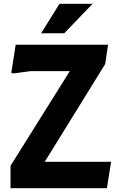

<svg xmlns="http://www.w3.org/2000/svg" viewBox="-20 -984 626 1004"><path d="M35 -117 345 -612H140L50 -600L39 -603L62 -750H545L530 -649L214 -138H561L539 0H35ZM464 -964 316 -810H195L291 -964Z"/></svg>

Font: Farro
Style: Bold
Weight: 700
Designer: Aceler Chua
Foundry: Grayscale Limited
Version: Version 1.101